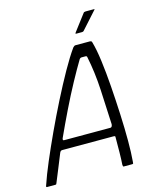

<svg xmlns="http://www.w3.org/2000/svg" viewBox="-122 -913 814 997"><g transform="rotate(-15 285.0 -414.5)"><path d="M6 0Q2 0 1.5 -2.5Q1 -5 4 -12Q20 -60 48.5 -127Q77 -194 112 -269.5Q147 -345 185 -420Q223 -495 259 -559Q295 -623 325 -665Q329 -669 332 -671Q335 -673 338 -673H417Q421 -672 423.5 -671Q426 -670 427 -665Q439 -624 447.5 -559.5Q456 -495 461.5 -419Q467 -343 470.5 -266Q474 -189 474 -123Q474 -57 470 -13Q470 -5 469 -2.5Q468 0 463 0H419Q415 0 414.5 -2Q414 -4 413 -10Q415 -38 415.5 -76Q416 -114 416 -156Q417 -162 414.5 -163.5Q412 -165 406 -165H132Q127 -165 124 -163Q121 -161 118 -155Q102 -114 86 -76Q70 -38 59 -10Q57 -4 55.5 -2Q54 0 50 0ZM155 -212H403Q407 -212 410 -215.5Q413 -219 414 -228Q410 -322 405 -416.5Q400 -511 382 -598Q381 -604 374 -604H353Q346 -604 341 -597Q315 -554 281 -491.5Q247 -429 213 -359Q179 -289 149 -223Q148 -220 148 -216Q148 -212 155 -212ZM358 -730Q354 -730 354.5 -732Q355 -734 357 -737L423 -824Q426 -829 435 -829H479Q482 -829 482.5 -827.5Q483 -826 479 -823L399 -734Q397 -732 395 -731Q393 -730 389 -730Z"/></g></svg>

Font: Glory Thin Light
Style: Italic
Weight: 300
Italic angle: -12°
Version: Version 1.011